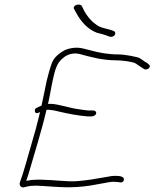

<svg xmlns="http://www.w3.org/2000/svg" viewBox="-20 -869 678 843"><path d="M133 -381C135 -369 145 -371 156 -377L154 -369C144 -326 133 -287 120 -243C103 -185 86 -119 67 -67C64 -57 70 -47 81 -46C84 -46 87 -47 90 -48H91C108 -53 128 -55 158 -53C239 -48 294 -41 381 -55C420 -62 442 -66 453 -68C462 -70 472 -71 480 -71C504 -71 517 -62 523 -76C530 -94 506 -97 486 -97C476 -97 466 -96 453 -93L382 -81C341 -75 308 -72 286 -73C231 -75 176 -83 120 -79L95 -75C98 -84 101 -91 104 -101C129 -189 161 -288 183 -382L184 -387H196C209 -386 225 -383 244 -378C278 -370 324 -361 363 -358H383C391 -358 401 -364 402 -370C404 -378 398 -384 389 -384H367C355 -385 341 -387 322 -390C285 -395 240 -411 206 -413H190L192 -418C195 -431 197 -444 200 -457C204 -478 207 -497 211 -514C220 -554 227 -593 258 -615C273 -629 301 -639 329 -632C378 -619 427 -604 495 -604C512 -604 567 -598 576 -590C589 -582 602 -572 614 -565C620 -562 631 -566 634 -570C643 -581 635 -585 625 -593C614 -598 604 -608 595 -612L596 -613H595C586 -619 528 -630 501 -630C454 -630 414 -638 381 -647L345 -656C317 -663 288 -659 265 -649C240 -636 217 -617 208 -593C200 -572 192 -543 185 -514C181 -496 177 -477 173 -456C170 -441 166 -425 163 -409V-406L142 -396C134 -393 132 -388 133 -381ZM104 -101 105 -102ZM305 -830 316 -810C334 -777 363 -741 406 -725C418 -722 440 -717 453 -711C460 -708 468 -706 473 -708C487 -711 490 -727 481 -732C455 -744 422 -744 401 -762C378 -778 363 -798 349 -822V-823L339 -843C330 -856 297 -846 305 -830ZM363 -358Z"/></svg>

Font: Stray Cat
Style: LtExtObl
Weight: 300
Version: Version 1.0